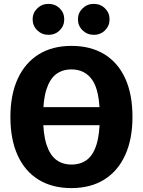

<svg xmlns="http://www.w3.org/2000/svg" viewBox="-20 -945 731 982"><path d="M345.4 -710.3Q443.6 -710.3 513.4 -667.8Q583.3 -625.2 620.4 -544.2Q657.5 -463.1 657.5 -347.1Q657.5 -233.7 620.4 -152.1Q583.3 -70.4 513.4 -26.7Q443.6 17 345.4 17Q247.5 17 177.7 -25.7Q107.8 -68.4 70.5 -150.1Q33.2 -231.7 33.2 -346.7Q33.2 -460.1 70.5 -541.7Q107.8 -623.2 177.7 -666.8Q247.5 -710.3 345.4 -710.3ZM345.4 -590Q299.6 -590 267.3 -565.9Q235 -541.7 217.7 -488.3Q200.3 -434.9 200.3 -346.7Q200.3 -259.6 217.8 -205.7Q235.4 -151.9 267.7 -127.6Q300 -103.4 345.4 -103.4Q392.2 -103.4 424.5 -127.6Q456.8 -151.9 473.6 -205.7Q490.4 -259.6 490.4 -347.1Q490.4 -478.7 453.1 -534.3Q415.7 -590 345.4 -590ZM129.5 -397.2H561.3V-304.8H128.5ZM459.3 -925.1Q494.3 -925.1 517.3 -902.1Q540.4 -879.1 540.4 -846.3Q540.4 -813 517.3 -790Q494.3 -766.9 459.3 -766.9Q426 -766.9 402.3 -790Q378.7 -813 378.7 -846.3Q378.7 -879.1 402.3 -902.1Q426 -925.1 459.3 -925.1ZM227.9 -925.1Q262.5 -925.1 285.5 -902.1Q308.6 -879.1 308.6 -846.3Q308.6 -813 285.5 -790Q262.5 -766.9 227.9 -766.9Q194.2 -766.9 170.5 -790Q146.9 -813 146.9 -846.3Q146.9 -879.1 170.5 -902.1Q194.2 -925.1 227.9 -925.1Z"/></svg>

Font: Fira Sans Variable
Style: Regular
Weight: 400
Designer: Carrois Corporate & Edenspiekermann AG
Foundry: Carrois Corporate GbR & Edenspiekermann AG
Version: Version 4.202